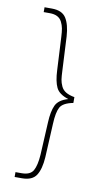

<svg xmlns="http://www.w3.org/2000/svg" viewBox="-82 -741 420 781"><g transform="rotate(10 128.0 -350.5)"><path d="M37 -701H67Q110 -701 126.5 -674.5Q143 -648 146 -600L153 -461Q154 -436 156 -423Q158 -410 164.5 -396Q171 -382 184.5 -374Q198 -366 220 -362V-338Q178 -330 166.5 -309Q155 -288 153 -240L146 -101Q143 -52 126.5 -26Q110 0 67 0H37V-20H62Q98 -20 110 -41.5Q122 -63 125 -107L132 -242Q134 -288 146 -313.5Q158 -339 197 -350Q158 -362 146 -387Q134 -412 132 -458L125 -594Q124 -615 121.5 -628.5Q119 -642 112.5 -655Q106 -668 93.5 -674.5Q81 -681 62 -681H37Z"/></g></svg>

Font: TypoPRO Bebas Neue
Style: Regular
Weight: 300
Designer: Ryoichi Tsunekawa
Foundry: Ryoichi Tsunekawa
Version: Version 001.003